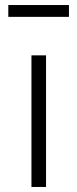

<svg xmlns="http://www.w3.org/2000/svg" viewBox="-20 -743 307 763"><path d="M163 0H105V-523H163ZM13 -676V-723H254V-676Z"/></svg>

Font: Statis Sans Light
Style: Regular
Weight: 300
Designer: bBox Type GmbH
Foundry: bBox Type GmbH
Version: Version 1.000